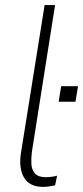

<svg xmlns="http://www.w3.org/2000/svg" viewBox="-20 -725 326 753"><path d="M150 8Q96 8 74.5 -28Q53 -64 62 -124L155 -705H196L105 -129Q102 -105 103 -82.5Q104 -60 117 -45Q130 -30 160 -30Q172 -30 185 -32Q198 -34 204 -36L196 2Q179 5 169.5 6.5Q160 8 150 8ZM210 -326 220 -387H286L276 -326Z"/></svg>

Font: Nunito Sans 10pt Condensed ExtraLight
Style: Italic
Weight: 250
Width: 3
Italic angle: -9°
Designer: Vernon Adams
Foundry: Vernon Adams
Version: Version 3.101;gftools[0.9.27]